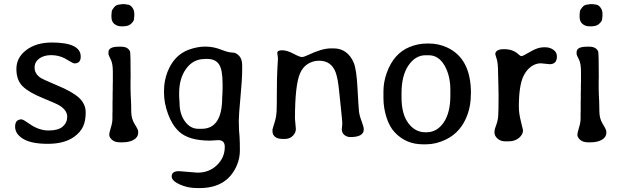

<svg xmlns="http://www.w3.org/2000/svg" viewBox="-20 -701 3058 943"><path d="M234.4 -492.2Q376.5 -492.2 376.5 -422.9Q376.5 -389.6 345.7 -389.6Q340.3 -389.6 320.8 -401.1Q301.3 -412.6 296.9 -415Q266.6 -430.2 231 -430.2Q195.3 -430.2 172.6 -413.3Q149.9 -396.5 149.9 -368.9Q149.9 -341.3 174.8 -321.8Q187.5 -312 262.2 -281Q336.9 -250 368.9 -220Q400.9 -189.9 400.9 -148.7Q400.9 -107.4 387.9 -79.3Q375 -51.3 343.8 -28.8Q295.9 5.4 214.8 5.4Q133.8 5.4 94 -18.8Q54.2 -43 54.2 -78.9Q54.2 -114.7 85.9 -114.7Q93.8 -114.7 123 -93.8Q170.4 -60.1 218.3 -60.1Q266.1 -60.1 288.1 -79.3Q310.1 -98.6 310.1 -127.9Q310.1 -157.2 276.4 -180.2Q260.7 -190.9 191.7 -218.8Q122.6 -246.6 91.6 -276.9Q60.5 -307.1 60.5 -362.5Q60.5 -418 108.9 -455.1Q157.7 -492.2 234.4 -492.2Z M527.8 -631.3 528.8 -644.5Q528.8 -650.9 540 -664.8Q551.3 -678.7 567.9 -678.7Q571.8 -679.7 573.2 -679.7L580.6 -680.7H591.8L604.5 -678.7Q618.2 -678.7 628.9 -665.3Q639.6 -651.9 639.6 -633.8V-621.1Q638.2 -615.2 638.2 -606.9Q638.2 -598.6 624.8 -585.2Q611.3 -571.8 586.4 -571.8H574.7Q555.7 -571.8 541.5 -583.5Q527.3 -595.2 527.3 -618.2V-629.4ZM581.1 -2H569.3Q543.5 -2 530 -14.4Q516.6 -26.9 516.6 -38.1Q516.6 -49.3 524.4 -74Q532.2 -98.6 532.2 -117.2V-142.1L532.7 -154.8V-200.7L533.2 -213.9Q533.2 -230 533.2 -246.1L533.7 -259.3Q533.7 -272 533.7 -285.2L534.2 -298.3V-349.6Q534.2 -389.6 523.4 -410.2Q512.7 -430.7 512.7 -435.1V-444.8Q512.7 -471.7 563.5 -471.7H574.7Q608.9 -471.7 618.7 -447.8Q621.6 -440.4 621.6 -321.3L621.1 -308.6V-263.2L622.1 -231.4L623.5 -200.7Q624.5 -189 624.5 -153.6Q624.5 -118.2 641.6 -91.3Q658.7 -64.5 658.7 -54.2V-48.8Q658.7 -27.8 637.5 -14.9Q616.2 -2 581.1 -2Z M954.1 -68.4H970.7Q1071.3 -68.4 1071.3 -222.7Q1072.3 -232.4 1072.3 -238.3L1073.2 -264.6V-290.5Q1073.2 -359.9 1055.2 -385.7Q1037.1 -411.6 998 -411.6H989.7L984.9 -411.1Q929.2 -411.1 894.5 -363.8Q859.9 -316.4 859.9 -243.2V-227.1L861.8 -196.3Q861.8 -141.1 888.4 -104.7Q915 -68.4 954.1 -68.4ZM785.6 -243.2V-256.8Q785.6 -302.7 802.2 -346.7Q834.5 -430.2 907.2 -457Q949.2 -472.2 988.5 -472.2Q1027.8 -472.2 1064.9 -457.5Q1102.1 -442.9 1121.1 -442.9Q1140.1 -442.9 1154.8 -426.5Q1169.4 -410.2 1169.4 -381.3V-356.4Q1169.4 -312.5 1161.1 -224.4Q1152.8 -136.2 1152.8 -108.4Q1152.8 -80.6 1153.8 -64L1156.7 -27.3Q1158.2 -2.4 1158.2 37.6Q1158.2 77.6 1142.1 113.8Q1093.8 222.7 960.4 222.7H947.3Q901.9 222.7 862.5 204.8Q823.2 187 823.2 165.5Q823.2 139.6 858.9 139.6L950.2 147Q1007.3 147 1045.7 109.9Q1084 72.8 1084 20.5Q1084 -12.7 1052.2 -12.7L1011.7 -10.3Q906.7 -10.3 858.9 -55.2Q824.7 -87.4 805.2 -141.4Q785.6 -195.3 785.6 -243.2Z M1494.1 -431.2Q1561.5 -463.4 1605.5 -463.4H1617.7Q1653.8 -463.4 1678.7 -444.6Q1703.6 -425.8 1717.3 -393.1Q1731 -360.4 1735.8 -268.8Q1740.7 -177.2 1742.9 -155.5Q1745.1 -133.8 1755.9 -106Q1766.6 -78.1 1766.6 -65.4Q1766.6 -27.8 1700.7 -27.8Q1684.1 -27.8 1671.4 -38.1Q1658.7 -48.3 1658.7 -66.9Q1661.1 -85.4 1661.1 -96.2Q1661.1 -106.9 1656.2 -151.4Q1651.4 -195.3 1645.5 -254.9Q1639.6 -314.5 1628.9 -344.7Q1607.4 -402.8 1547.4 -402.8Q1517.1 -402.8 1491.7 -387Q1466.3 -371.1 1453.1 -339.4Q1428.7 -281.7 1428.7 -117.7L1433.1 -67.9Q1433.1 -48.8 1418 -33.7Q1402.8 -18.6 1379.4 -18.6H1369.1Q1343.3 -18.6 1330.8 -29.1Q1318.4 -39.6 1318.4 -54.7V-65.9L1331.5 -109.4Q1336.9 -127.9 1338.4 -152.8Q1339.8 -177.7 1339.8 -250Q1339.8 -322.3 1342.5 -366.9Q1345.2 -411.6 1345.2 -414.1L1341.8 -440.9Q1341.8 -454.1 1365.7 -454.1Q1389.6 -454.1 1420.9 -437.5Q1452.1 -420.9 1462.4 -420.9Q1472.7 -420.9 1494.1 -431.2Z M1952.1 -244.1V-221.7Q1952.1 -140.6 1985.6 -95.9Q2019 -51.3 2069.3 -51.3H2074.2Q2126 -51.3 2158.9 -99.1Q2191.9 -147 2191.9 -231V-259.3Q2191.9 -330.6 2162.8 -380.1Q2133.8 -429.7 2085.4 -429.7H2070.3Q2020.5 -429.7 1986.3 -379.9Q1952.1 -330.1 1952.1 -244.1ZM1863.3 -218.3V-250Q1863.3 -251.5 1863.3 -252.4Q1863.3 -297.9 1879.4 -342.8Q1913.6 -438.5 1991.7 -470.2Q2033.7 -487.3 2078.1 -487.3H2085.9Q2132.8 -487.3 2173.8 -468.8Q2293 -415.5 2293 -243.7L2292.5 -235.8Q2292.5 -184.6 2276.9 -140.6Q2246.1 -51.8 2168.5 -15.1Q2120.6 7.8 2072.8 7.8H2057.1Q1973.6 7.8 1918.5 -51.3Q1892.6 -78.6 1877.9 -125.5Q1863.3 -172.4 1863.3 -218.3Z M2412.6 -434.1Q2412.6 -459.5 2456.1 -459.5Q2499.5 -459.5 2525.9 -434.6Q2535.6 -425.3 2541.7 -425.3Q2547.9 -425.3 2584.5 -447Q2621.1 -468.8 2650.4 -468.8H2657.7Q2680.7 -468.8 2698 -456.5Q2715.3 -444.3 2715.3 -423.8Q2715.3 -385.7 2679.7 -385.7L2636.2 -390.1Q2610.4 -390.1 2587.6 -373.3Q2564.9 -356.4 2550.8 -327.1Q2528.3 -280.3 2528.3 -175.3Q2528.3 -145 2538.6 -104Q2548.8 -63 2548.8 -61.5Q2548.8 -40 2528.6 -23.4Q2508.3 -6.8 2478 -6.8H2461.4Q2438.5 -6.8 2423.6 -20.3Q2408.7 -33.7 2408.7 -49.3V-56.6Q2408.7 -64.9 2416.7 -85.9Q2424.8 -106.9 2426.8 -129.6Q2428.7 -152.3 2428.7 -232.9L2427.7 -286.6L2426.3 -338.9Q2426.3 -392.1 2419.4 -411.9Q2412.6 -431.6 2412.6 -434.1Z M2827.1 -631.3 2828.1 -644.5Q2828.1 -650.9 2839.4 -664.8Q2850.6 -678.7 2867.2 -678.7Q2871.1 -679.7 2872.6 -679.7L2879.9 -680.7H2891.1L2903.8 -678.7Q2917.5 -678.7 2928.2 -665.3Q2939 -651.9 2939 -633.8V-621.1Q2937.5 -615.2 2937.5 -606.9Q2937.5 -598.6 2924.1 -585.2Q2910.6 -571.8 2885.7 -571.8H2874Q2855 -571.8 2840.8 -583.5Q2826.7 -595.2 2826.7 -618.2V-629.4ZM2880.4 -2H2868.7Q2842.8 -2 2829.3 -14.4Q2815.9 -26.9 2815.9 -38.1Q2815.9 -49.3 2823.7 -74Q2831.5 -98.6 2831.5 -117.2V-142.1L2832 -154.8V-200.7L2832.5 -213.9Q2832.5 -230 2832.5 -246.1L2833 -259.3Q2833 -272 2833 -285.2L2833.5 -298.3V-349.6Q2833.5 -389.6 2822.8 -410.2Q2812 -430.7 2812 -435.1V-444.8Q2812 -471.7 2862.8 -471.7H2874Q2908.2 -471.7 2918 -447.8Q2920.9 -440.4 2920.9 -321.3L2920.4 -308.6V-263.2L2921.4 -231.4L2922.9 -200.7Q2923.8 -189 2923.8 -153.6Q2923.8 -118.2 2940.9 -91.3Q2958 -64.5 2958 -54.2V-48.8Q2958 -27.8 2936.8 -14.9Q2915.5 -2 2880.4 -2Z"/></svg>

Font: Averia Libre Light
Style: Regular
Weight: 300
Version: Version 1.002